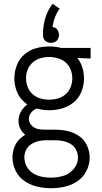

<svg xmlns="http://www.w3.org/2000/svg" viewBox="-20 -784 540 1017"><path d="M250 213Q213 213 177 204.5Q141 196 110 175Q79 154 62.5 120Q46 86 46 49Q46 17 59.5 -12.5Q73 -42 100 -61Q106 -66 113 -70Q100 -81 91 -96Q78 -118 78 -144Q78 -177 98 -204Q110 -220 125 -231Q117 -236 109 -243Q82 -266 69 -300Q56 -334 56 -369Q56 -404 69 -438Q82 -472 109 -495.5Q136 -519 170.5 -528.5Q205 -538 240 -538Q271 -538 301 -531L304 -530H460V-474L390 -477Q404 -459 412 -438Q425 -404 425 -369Q425 -334 412 -300Q399 -266 371.5 -243Q344 -220 310 -210Q276 -200 240 -200Q207 -200 175 -209Q158 -203 145.5 -188Q133 -173 133 -154Q133 -134 148.5 -118.5Q164 -103 185 -100Q202 -97 220 -97H226H274Q307 -97 339.5 -89.5Q372 -82 399.5 -63Q427 -44 441 -13Q455 18 455 51Q455 87 438 121Q421 155 390 176Q359 197 323 205Q287 213 250 213ZM250 157Q283 157 315.5 147.5Q348 138 370.5 111Q393 84 393 51Q393 30 383.5 10.5Q374 -9 355.5 -20.5Q337 -32 316 -36.5Q295 -41 274 -41H226H223H221Q201 -41 182 -36Q162 -31 144.5 -19.5Q127 -8 118 10.5Q109 29 109 49Q109 74 121 97Q133 120 154.5 133.5Q176 147 200.5 152Q225 157 250 157ZM225 -41H221H223ZM240 -256Q264 -256 287 -262.5Q310 -269 328 -285Q346 -301 354.5 -323.5Q363 -346 363 -369.5Q363 -393 354.5 -415Q346 -437 328 -453Q310 -469 287 -475Q270 -480 253 -482H240Q217 -482 194 -475.5Q171 -469 153 -453Q135 -437 126.5 -415Q118 -393 118 -369.5Q118 -346 126.5 -323.5Q135 -301 153 -285Q171 -269 194 -262.5Q217 -256 240 -256ZM250 -557Q239 -557 228.5 -562Q218 -567 212.5 -577.5Q207 -588 208 -599Q208 -601 208 -603V-610V-604V-616Q212 -704 259 -764L296 -738Q266 -697 258 -641Q265 -640 272 -637Q282 -632 287 -621.5Q292 -611 293 -599Q292 -588 287 -577.5Q282 -567 271.5 -562Q261 -557 250 -557Z"/></svg>

Font: Iosevka SS01 Light
Style: Regular
Weight: 300
Monospace: yes
Designer: Belleve Invis
Foundry: Belleve Invis
Version: 2.3.3; ttfautohint (v1.8.3)